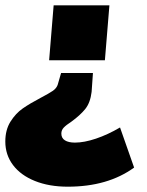

<svg xmlns="http://www.w3.org/2000/svg" viewBox="-43 -514 552 723"><path d="M159 -494H369L352 -287H142ZM-23 19Q-23 -25 -3.5 -56Q16 -87 42.5 -105.5Q69 -124 109 -145Q143 -163 156 -172Q169 -181 174 -194L187 -239H307L302 -168Q297 -127 278 -103.5Q259 -80 226 -56Q206 -43 197 -33.5Q188 -24 188 -11Q188 6 201.5 14.5Q215 23 239 23Q274 23 318.5 8Q363 -7 409 -34L462 117Q363 189 212 189Q142 189 88.5 167.5Q35 146 6 107.5Q-23 69 -23 19Z"/></svg>

Font: Nunito Sans Heavy Heavy
Style: Italic
Weight: 400
Italic angle: -4.541°
Designer: Vernon Adams
Foundry: Vernon Adams
Version: Version 2.002